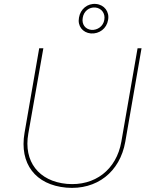

<svg xmlns="http://www.w3.org/2000/svg" viewBox="-20 -944 759 970"><path d="M315 4C469 17 586 -75 613 -228L695 -700H675L593 -228C568 -86 459 -3 318 -15C176 -28 98 -128 123 -269L199 -700H178L104 -273C77 -117 159 -10 315 4ZM439 -775C482 -772 519 -800 526 -843C534 -885 507 -920 465 -924C422 -928 386 -898 379 -855C371 -813 397 -779 439 -775ZM442 -793C411 -796 392 -821 398 -854C403 -887 430 -909 462 -906C492 -903 513 -877 507 -844C502 -811 472 -791 442 -793Z"/></svg>

Font: Fixel Display 20240404 Thin
Style: Italic
Weight: 100
Italic angle: -10°
Designer: AlfaBravo + MacPaw
Foundry: Kyrylo Tkachov, Marchela Mozhyna, Serhii Makarenko, Maria Weinstein, Zakhar Kryvoshyya
Version: Version 1.211;Glyphs 3.2 (3225)